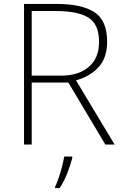

<svg xmlns="http://www.w3.org/2000/svg" viewBox="-20 -800 626 975"><path d="M269 -780Q394 -780 459 -738.5Q524 -697 524 -588Q524 -507 481 -459.5Q438 -412 366 -392L562 -66H515L327 -381H141V-66H102V-780ZM264 -744H141V-416H292Q379 -416 431 -460.5Q483 -505 483 -587Q483 -677 429 -710.5Q375 -744 264 -744ZM347 2Q338 38 322 79Q306 120 283 155H260V148Q268 132 277.5 104.5Q287 77 295 46.5Q303 16 306 -5H347Z"/></svg>

Font: Noto Sans Malayalam UI ExtraLight
Style: Regular
Weight: 200
Designer: Jelle Bosma - Monotype Design Team
Foundry: Monotype Imaging Inc.
Version: Version 2.104; ttfautohint (v1.8.4.7-5d5b)